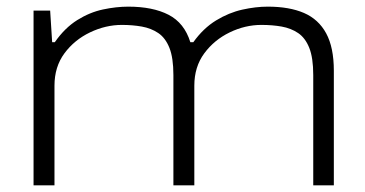

<svg xmlns="http://www.w3.org/2000/svg" viewBox="-20 -558 1099 578"><path d="M81 0V-526H131L137 -431H145Q175 -474 212.5 -497.5Q250 -521 290 -529.5Q330 -538 366 -538Q440 -538 487.5 -513.5Q535 -489 553 -431H562Q592 -473 630.5 -496.5Q669 -520 709.5 -529Q750 -538 786 -538Q851 -538 895 -519Q939 -500 962 -457.5Q985 -415 985 -345V0H923V-332Q923 -384 911 -414Q899 -444 877.5 -458.5Q856 -473 828 -478Q800 -483 767 -483Q718 -483 671.5 -460.5Q625 -438 595 -397.5Q565 -357 565 -300V0H502V-332Q502 -384 490 -414Q478 -444 456.5 -458.5Q435 -473 407 -478Q379 -483 347 -483Q298 -483 251 -460.5Q204 -438 174 -397.5Q144 -357 144 -300V0Z"/></svg>

Font: Archivo Expanded ExtraLight
Style: Regular
Weight: 250
Width: 7
Designer: Hector Gatti
Foundry: Omnibus-Type
Version: Version 2.001